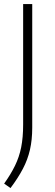

<svg xmlns="http://www.w3.org/2000/svg" viewBox="-22 -760 272 950"><path d="M30 170.5 -1.5 148.5Q31 103 52 60.2Q73 17.5 82.8 -31.2Q92.5 -80 92.5 -143.5V-740H137.5V-128.5Q137.5 -68 126.2 -19Q115 30 91.2 75.2Q67.5 120.5 30 170.5Z"/></svg>

Font: Encode Sans Condensed Thin ExtraLight
Style: Regular
Weight: 250
Version: Version 3.002